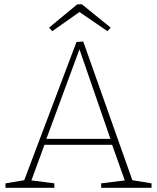

<svg xmlns="http://www.w3.org/2000/svg" viewBox="-20 -891 745 911"><path d="M375 -694 608 -36 699 -21V0H460V-21L572 -35L512 -204H191L129 -35L238 -21V0H6V-21L95 -36L343 -692ZM504 -232 357 -657 200 -232ZM368 -871 505 -760 490 -743 357 -834 228 -743 213 -760 346 -870Z"/></svg>

Font: Bitter Pro ExtraLight
Style: Regular
Weight: 275
Designer: Sol Matas, and Bitter project Authors
Foundry: Sol Matas
Version: Version 1.010